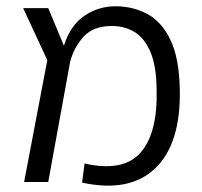

<svg xmlns="http://www.w3.org/2000/svg" viewBox="-20 -581 645 613"><path d="M57 0 131 -389 54 -555H134L184 -435Q205 -501 250 -531Q295 -561 348 -561Q405 -561 451 -536Q497 -511 524.5 -453Q552 -395 554 -297Q558 -123 476 -44Q394 35 242 2L250 -59Q373 -31 428.5 -93.5Q484 -156 480 -297Q479 -373 459.5 -417Q440 -461 408.5 -479.5Q377 -498 337 -498Q278 -498 247 -464Q216 -430 204 -384L134 0Z"/></svg>

Font: Assistant
Style: Regular
Weight: 400
Designer: Hebrew By Ben Nathan, Latin by Paul Hunt
Version: Version 3.000